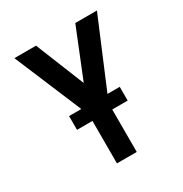

<svg xmlns="http://www.w3.org/2000/svg" viewBox="-171 -648 942 991"><g transform="rotate(-30 300.0 -152.5)"><path d="M241 215V-75L54 -520H183L300 -230L417 -520H546L359 -75V215ZM149 -38V-120H451V-38Z"/></g></svg>

Font: Iosevka Aile
Style: Bold
Weight: 700
Designer: Belleve Invis
Foundry: Belleve Invis
Version: Version 28.0.1; ttfautohint (v1.8.4)